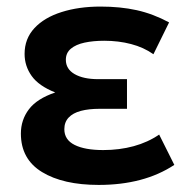

<svg xmlns="http://www.w3.org/2000/svg" viewBox="-20 -534 560 570"><path d="M273 15Q167.5 15 104.8 -23.2Q42 -61.5 42 -137.5Q42 -178 65.8 -209.5Q89.5 -241 144 -259.5Q95 -279 74 -308.5Q53 -338 53 -374Q53 -419 82.2 -450.5Q111.5 -482 162.8 -498.2Q214 -514.5 278.5 -514.5Q337 -514.5 385.8 -503.8Q434.5 -493 482 -467.5L435.5 -373Q406.5 -393.5 369.2 -403.2Q332 -413 289.5 -413Q257 -413 231.2 -407.5Q205.5 -402 190.5 -389.5Q175.5 -377 175.5 -356.5Q175.5 -329 201.5 -314Q227.5 -299 271.5 -299H357V-211H275.5Q243.5 -211 220 -204.8Q196.5 -198.5 183.8 -185Q171 -171.5 171 -150.5Q171 -119 201.5 -103.8Q232 -88.5 286.5 -88.5Q334.5 -88.5 376.8 -100Q419 -111.5 452.5 -134.5L497.5 -44.5Q452 -14.5 396 0.2Q340 15 273 15Z"/></svg>

Font: Geologica EX Med
Style: Regular
Weight: 500
Designer: Sindre Bremnes, Frode Helland
Foundry: Monokrom Skriftforlag AS
Version: Version 1.010;gftools[0.9.28]